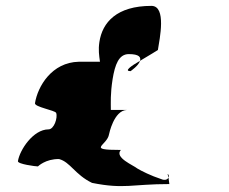

<svg xmlns="http://www.w3.org/2000/svg" viewBox="-20 -692 779 653"><path d="M41 -144C39 -134 101 -126 109 -126C109 -126 135 -152 181 -151C219 -141 235 -98 293 -70C403 -48 428 -66 556 -66L553 -88C550 -82 542 -77 528 -83C494 -94 460 -111 447 -119C434 -130 368 -156 391 -182C271 -182 345 -196 351 -236C351 -236 367 -316 411 -318H357C357 -343 355 -372 363 -423C371 -472 384 -508 418 -508C454 -508 460 -497 456 -485C487 -503 517 -522 517 -522C523 -560 547 -672 495 -672C377 -672 328 -616 318 -549C314 -522 317 -504 320 -482H248C156 -480 108 -398 99 -341C97 -328 167 -317 171 -308C177 -292 164 -252 145 -252C93 -252 47 -182 41 -144ZM424 -450C424 -450 452 -469 456 -485C425 -467 401 -450 424 -450ZM550 -100 553 -88C556 -93 553 -100 550 -100Z"/></svg>

Font: Ampere
Style: UltExtIta
Weight: 400
Version: Version 1